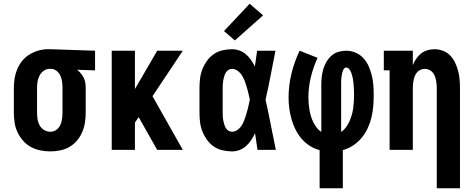

<svg xmlns="http://www.w3.org/2000/svg" viewBox="-20 -801 2540 1026"><path d="M249 8Q222 8 195 2.5Q168 -3 144.5 -16Q121 -29 103 -49.5Q85 -70 73.5 -94.5Q62 -119 58 -146Q54 -173 54 -200V-330Q54 -356 58 -381.5Q62 -407 72 -431Q82 -455 98.5 -475.5Q115 -496 137 -509.5Q159 -523 184.5 -530.5Q210 -538 236 -538Q239 -538 242.5 -538Q246 -538 250 -538L488 -530V-425L392 -428Q403 -420 412 -409Q421 -398 427.5 -385Q434 -372 436 -358Q438 -344 438 -330V-200Q438 -173 434 -146.5Q430 -120 419.5 -95.5Q409 -71 392 -50.5Q375 -30 352 -16.5Q329 -3 302.5 2.5Q276 8 249 8ZM249 -97Q260 -97 271 -101.5Q282 -106 289.5 -114Q297 -122 302 -132.5Q307 -143 309.5 -154.5Q312 -166 313 -177.5Q314 -189 314 -200V-330Q314 -346 312 -362.5Q310 -379 303.5 -394.5Q297 -410 284 -421Q271 -432 254 -433H250Q249 -433 247.5 -433Q246 -433 245 -433Q228 -433 213.5 -422.5Q199 -412 191 -396.5Q183 -381 180.5 -364Q178 -347 178 -330V-200Q178 -182 180.5 -164.5Q183 -147 191.5 -131.5Q200 -116 215.5 -106.5Q231 -97 249 -97Z M577 0V-530H701V-325L820 -530H957L795 -287L957 0H820L729 -161L721 -175L701 -146V0Z M1220 8Q1194 8 1168.5 2Q1143 -4 1122 -18.5Q1101 -33 1086 -54Q1071 -75 1061.5 -99Q1052 -123 1049 -148.5Q1046 -174 1046 -200V-330Q1046 -356 1049 -381.5Q1052 -407 1061.5 -431Q1071 -455 1086 -476Q1101 -497 1122 -511.5Q1143 -526 1168.5 -532Q1194 -538 1220 -538Q1240 -538 1259.5 -531Q1279 -524 1294.5 -510.5Q1310 -497 1321.5 -480.5Q1333 -464 1342 -446Q1345 -467 1348 -488Q1351 -509 1354 -530H1452Q1439 -465 1426.5 -399.5Q1414 -334 1399 -268Q1414 -202 1427 -134.5Q1440 -67 1454 0H1356Q1353 -22 1349.5 -44.5Q1346 -67 1343 -89Q1334 -70 1322.5 -52.5Q1311 -35 1295.5 -21Q1280 -7 1260.5 0.5Q1241 8 1220 8ZM1220 -97Q1233 -97 1244.5 -104Q1256 -111 1264.5 -121Q1273 -131 1278.5 -143Q1284 -155 1288.5 -167.5Q1293 -180 1296.5 -192.5Q1300 -205 1303.5 -217.5Q1307 -230 1309.5 -243Q1312 -256 1315 -269Q1312 -281 1309.5 -293.5Q1307 -306 1303.5 -318Q1300 -330 1296.5 -342.5Q1293 -355 1288.5 -366.5Q1284 -378 1278 -389.5Q1272 -401 1263.5 -410.5Q1255 -420 1244 -426.5Q1233 -433 1220 -433Q1209 -433 1200 -427Q1191 -421 1186 -412Q1181 -403 1178 -392.5Q1175 -382 1173 -372Q1171 -362 1170.5 -351.5Q1170 -341 1170 -330V-200Q1170 -189 1170.5 -178.5Q1171 -168 1173 -158Q1175 -148 1178 -137.5Q1181 -127 1186 -118Q1191 -109 1200 -103Q1209 -97 1220 -97ZM1235 -585 1177 -635 1314 -781 1386 -719Z M1688 205V1Q1660 -6 1635 -22Q1610 -38 1591 -60.5Q1572 -83 1559 -109Q1546 -135 1538 -163.5Q1530 -192 1526 -221Q1522 -250 1522 -279Q1522 -344 1537.5 -407.5Q1553 -471 1581 -530L1677 -492Q1654 -442 1641 -388Q1628 -334 1628 -280Q1628 -263 1629.5 -246Q1631 -229 1634 -212Q1637 -195 1642 -179Q1647 -163 1654.5 -147.5Q1662 -132 1672.5 -118.5Q1683 -105 1697 -96V-350Q1697 -371 1699.5 -392Q1702 -413 1708 -433Q1714 -453 1725 -471.5Q1736 -490 1752 -504Q1768 -518 1788.5 -524Q1809 -530 1830 -530Q1856 -530 1880.5 -519.5Q1905 -509 1922.5 -489.5Q1940 -470 1950.5 -446Q1961 -422 1967 -397Q1973 -372 1975 -346Q1977 -320 1977 -294Q1977 -263 1974.5 -233Q1972 -203 1965 -173.5Q1958 -144 1945 -116Q1932 -88 1912.5 -64.5Q1893 -41 1867.5 -24Q1842 -7 1812 1V205ZM1803 -96Q1818 -106 1829 -121Q1840 -136 1847.5 -153Q1855 -170 1860 -187.5Q1865 -205 1867.5 -223Q1870 -241 1871 -259.5Q1872 -278 1872 -297Q1872 -306 1871.5 -316Q1871 -326 1870.5 -336Q1870 -346 1869 -356Q1868 -366 1866.5 -375.5Q1865 -385 1862.5 -395Q1860 -405 1856.5 -414Q1853 -423 1846.5 -431.5Q1840 -440 1830 -440Q1822 -440 1817 -432Q1812 -424 1810 -416Q1808 -408 1806.5 -400Q1805 -392 1804 -383.5Q1803 -375 1803 -366.5Q1803 -358 1803 -350Z M2314 205V-330Q2314 -341 2313 -352.5Q2312 -364 2309.5 -375Q2307 -386 2302.5 -396.5Q2298 -407 2290.5 -415.5Q2283 -424 2272 -428.5Q2261 -433 2250 -433Q2239 -433 2228 -428.5Q2217 -424 2209.5 -415.5Q2202 -407 2197.5 -396.5Q2193 -386 2190.5 -375Q2188 -364 2187 -352.5Q2186 -341 2186 -330V0H2062V-425H2031V-530H2186V-453Q2193 -471 2204 -487Q2215 -503 2230 -515Q2245 -527 2264 -532.5Q2283 -538 2302 -538Q2325 -538 2347.5 -529.5Q2370 -521 2386 -504Q2402 -487 2412 -466Q2422 -445 2428 -422.5Q2434 -400 2436 -376.5Q2438 -353 2438 -330V205Z"/></svg>

Font: Iosevka Slab Extrabold
Style: Regular
Weight: 800
Monospace: yes
Designer: Belleve Invis
Foundry: Belleve Invis
Version: Version 11.1.1; ttfautohint (v1.8.3)